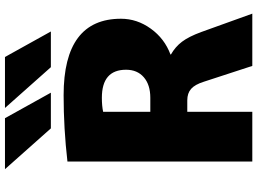

<svg xmlns="http://www.w3.org/2000/svg" viewBox="-148 -862 1010 753"><g transform="rotate(-90 356.5 -485.0)"><path d="M230 -790 70 -970H270L370 -790ZM470 -790 310 -970H510L610 -790ZM295 -255V0H100V-725Q230 -740 360 -740Q660 -740 660 -515Q660 -452 621 -398Q582 -344 520 -321V-319Q550 -302 570 -275.5Q590 -249 608 -200L680 0H475L413 -190Q402 -225 385 -240Q368 -255 340 -255ZM295 -400H350Q401 -400 430.5 -425.5Q460 -451 460 -495Q460 -590 350 -590Q318 -590 295 -585Z"/></g></svg>

Font: Mplus 1p Black
Style: Regular
Weight: 900
Version: Version 1.061